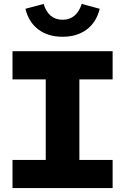

<svg xmlns="http://www.w3.org/2000/svg" viewBox="-20 -962 640 982"><path d="M44 0V-144H214V-556H44V-700H556V-556H386V-144H556V0ZM300 -774Q226 -774 176.5 -811Q127 -848 110 -917L203 -942Q228 -861 300 -861Q336 -861 360.5 -881.5Q385 -902 398 -942L490 -917Q473 -848 423.5 -811Q374 -774 300 -774Z"/></svg>

Font: Red Hat Mono
Style: Regular
Weight: 300
Monospace: yes
Designer: Pentagram, MCKL
Foundry: Pentagram, MCKL
Version: Version 1.023